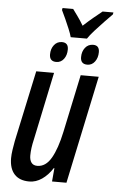

<svg xmlns="http://www.w3.org/2000/svg" viewBox="-59 -904 586 955"><g transform="rotate(5 234.0 -427.0)"><path d="M267 -723Q263 -739 253 -763Q243 -787 232 -811.5Q221 -836 212 -854L214 -864H267Q277 -850 291 -831Q305 -812 321 -785Q348 -810 371 -829Q394 -848 414 -864H468L466 -854Q450 -838 426.5 -813.5Q403 -789 381 -764.5Q359 -740 348 -723ZM206 -594Q172 -594 172 -629Q172 -657 187 -676Q202 -695 226 -695Q258 -695 258 -661Q258 -632 243.5 -613Q229 -594 206 -594ZM361 -594Q327 -594 327 -629Q327 -657 342 -676Q357 -695 382 -695Q413 -695 413 -661Q413 -633 398.5 -613.5Q384 -594 361 -594ZM124 10Q75 10 49.5 -18Q24 -46 24 -98Q24 -116 27.5 -139.5Q31 -163 35 -184L111 -539H200L129 -201Q118 -155 118 -119Q118 -97 127.5 -84Q137 -71 157 -71Q199 -71 226.5 -118.5Q254 -166 272 -251L333 -539H423L309 0H237L243 -67H240Q217 -31 187 -10.5Q157 10 124 10Z"/></g></svg>

Font: Noto Sans ExtraCondensed Medium
Style: Italic
Weight: 500
Width: 2
Italic angle: -12°
Designer: Monotype Design Team
Foundry: Monotype Imaging Inc.
Version: Version 2.013; ttfautohint (v1.8.4.7-5d5b)